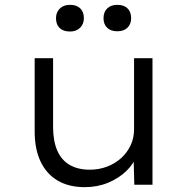

<svg xmlns="http://www.w3.org/2000/svg" viewBox="-20 -762 771 792"><path d="M330 10Q264 10 218 -17Q172 -44 147.5 -95.5Q123 -147 123 -220V-522H199V-238Q199 -181 216 -141.5Q233 -102 267 -82Q301 -62 350 -62Q389 -62 422.5 -75Q456 -88 480.5 -110.5Q505 -133 519 -163Q533 -193 533 -228V-522H609V0H534L531 -116L544 -122Q533 -88 502 -57.5Q471 -27 426.5 -8.5Q382 10 330 10ZM464 -633Q437 -633 422 -647.5Q407 -662 407 -687Q407 -712 422 -727Q437 -742 464 -742Q491 -742 506 -727.5Q521 -713 521 -687Q521 -663 506 -648Q491 -633 464 -633ZM269 -632Q241 -632 226 -646.5Q211 -661 211 -687Q211 -711 226.5 -726.5Q242 -742 269 -742Q296 -742 311 -727.5Q326 -713 326 -687Q326 -663 310.5 -647.5Q295 -632 269 -632Z"/></svg>

Font: Lexend Exa Light
Style: Regular
Weight: 300
Designer: Bonnie Shaver-Troup, Thomas Jockin
Foundry: Lexend
Version: Version 1.007